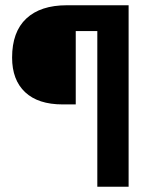

<svg xmlns="http://www.w3.org/2000/svg" viewBox="-20 -710 588 730"><path d="M350 0V-592H268V-313H218Q125 -313 75.5 -359.5Q26 -406 26 -491Q26 -589 80 -639.5Q134 -690 234 -690H469V0Z"/></svg>

Font: Mozilla Text ExtraLight
Style: Regular
Weight: 200
Designer: Studio DRAMA
Foundry: Studio DRAMA
Version: Version 1.000